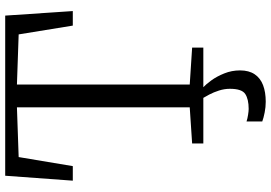

<svg xmlns="http://www.w3.org/2000/svg" viewBox="-168 -614 1017 720"><g transform="rotate(-90 340.0 -254.5)"><path d="M297 -51V-699L110.5 -692.5L76.5 -489.5H22L40.5 -743H641L658 -489.5H603.5L570.5 -692.5L382.5 -699V-51L521 -42V0H161.5V-42ZM318 234Q298 234 277.8 230Q257.5 226 244 221V162Q254.5 165.5 269 167.8Q283.5 170 291 170Q327.5 170 347 157.2Q366.5 144.5 366.5 99.5Q366.5 79 360 58.8Q353.5 38.5 345.2 22.8Q337 7 332.5 0H355H372.5Q383 9.5 398 30Q413 50.5 424.2 78.5Q435.5 106.5 435.5 137.5Q435.5 171 421 192.5Q406.5 214 380.2 224Q354 234 318 234Z"/></g></svg>

Font: Merriweather 24pt Light
Style: Regular
Weight: 300
Designer: Eben Sorkin
Foundry: Eben Sorkin
Version: Version 2.100